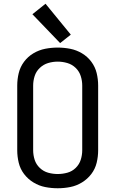

<svg xmlns="http://www.w3.org/2000/svg" viewBox="-20 -997 616 1025"><path d="M288 8Q322 8 355 1.5Q388 -5 417.5 -23Q447 -41 467.5 -68Q488 -95 496 -128Q504 -161 504 -195V-540Q504 -574 496 -607Q488 -640 467.5 -667.5Q447 -695 417.5 -712.5Q388 -730 355 -736.5Q322 -743 288 -743Q254 -743 221 -736.5Q188 -730 158.5 -712.5Q129 -695 108.5 -667.5Q88 -640 80 -607Q72 -574 72 -540V-195Q72 -161 80 -128Q88 -95 108.5 -68Q129 -41 158.5 -23Q188 -5 221 1.5Q254 8 288 8ZM288 -68Q262 -68 237 -75Q212 -82 192.5 -100.5Q173 -119 165 -144Q157 -169 157 -195V-540Q157 -566 165 -591Q173 -616 192.5 -634.5Q212 -653 237 -660.5Q262 -668 288 -668Q314 -668 339.5 -660.5Q365 -653 384 -634.5Q403 -616 411 -591Q419 -566 419 -540V-195Q419 -169 411 -144Q403 -119 384 -100.5Q365 -82 339.5 -75Q314 -68 288 -68ZM301 -767 358 -812 223 -977 153 -921Z"/></svg>

Font: Iosevka Sparkle
Style: Regular
Weight: 400
Designer: Belleve Invis
Foundry: Belleve Invis
Version: Version 4.5.0; ttfautohint (v1.8.3)